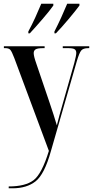

<svg xmlns="http://www.w3.org/2000/svg" viewBox="-20 -786 502 1037"><path d="M27 231H48Q124 231 172 193.5Q220 156 255 30L395 -456Q408 -500 418.5 -513Q429 -526 457 -526H462V-536H319V-526H348Q374 -526 383 -520Q392 -514 392 -500Q392 -487 381 -445L318 -223Q309 -193 301 -163Q293 -133 287 -109Q276 -145 269.5 -166Q263 -187 247 -234L177 -440Q162 -482 162 -499Q162 -513 172.5 -519.5Q183 -526 214 -526H221V-536H1V-526H9Q28 -526 36 -516.5Q44 -507 57 -473L244 29Q206 153 161.5 187Q117 221 27 221ZM133 -606H141Q170 -637 210 -683.5Q250 -730 268 -756V-766H203Q189 -732 171 -692.5Q153 -653 133 -616ZM274 -606H282Q312 -637 351 -683.5Q390 -730 409 -756V-766H343Q329 -732 311 -692.5Q293 -653 274 -616Z"/></svg>

Font: Noto Serif Display Condensed Semi
Style: Regular
Weight: 600
Width: 3
Designer: Monotype Design Team
Foundry: Monotype Imaging Inc.
Version: Version 1.900